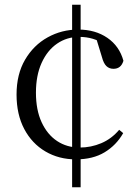

<svg xmlns="http://www.w3.org/2000/svg" viewBox="-20 -740 590 812"><path d="M321 52H285V-720H321ZM316 -584Q263 -584 221.5 -555.5Q180 -527 156 -474Q132 -421 132 -348Q132 -275 156 -223Q180 -171 221.5 -143.5Q263 -116 317 -116Q365 -116 408.5 -134.5Q452 -153 484 -191L501 -177Q472 -126 422.5 -96Q373 -66 301 -66Q229 -66 172 -99.5Q115 -133 82.5 -194.5Q50 -256 50 -340Q50 -426 86 -487.5Q122 -549 181.5 -582Q241 -615 311 -615Q383 -615 434 -580Q485 -545 502 -483Q497 -466 486.5 -457.5Q476 -449 460 -449Q442 -449 430 -460.5Q418 -472 411 -499L385 -584L431 -547Q400 -568 372.5 -576Q345 -584 316 -584Z"/></svg>

Font: Noto Serif JP ExtraLight
Style: Regular
Weight: 400
Version: Version 2.003-H1;hotconv 1.1.1;makeotfexe 2.6.0